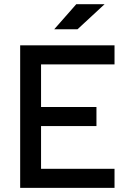

<svg xmlns="http://www.w3.org/2000/svg" viewBox="-20 -914 626 934"><path d="M78.1 0H537.1V-92.8H179.7V-300.8H449.2V-393.6H179.7V-600.6H537.1V-693.4H78.1ZM243.7 -771.5H356.9L488.8 -893.6H351.1Z"/></svg>

Font: CaskaydiaCove Nerd Font
Style: Regular
Weight: 400
Designer: Aaron Bell
Foundry: Saja Typeworks
Version: Version 2111.1;Nerd Fonts 2.3.3